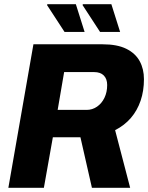

<svg xmlns="http://www.w3.org/2000/svg" viewBox="-20 -899 709 919"><path d="M20 0 140 -687H471Q541 -687 584.5 -665.5Q628 -644 648.5 -606.5Q669 -569 669 -520Q669 -464 653 -417Q637 -370 606.5 -334.5Q576 -299 531 -276L603 0H420L365 -242H233L190 0ZM256 -373H395Q422 -373 444.5 -388.5Q467 -404 480 -431Q493 -458 493 -492Q493 -521 477 -537.5Q461 -554 430 -554H287ZM289 -746 205 -875 207 -879H343L385 -746ZM459 -746 375 -875 377 -879H513L555 -746Z"/></svg>

Font: Archivo SemiCondensed ExtraBold
Style: Italic
Weight: 800
Width: 4
Italic angle: -10°
Designer: Hector Gatti
Foundry: Omnibus-Type
Version: Version 2.001